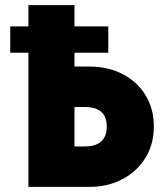

<svg xmlns="http://www.w3.org/2000/svg" viewBox="-20 -730 640 750"><path d="M20 -524V-627H91V-710H271V-627H403V-524H271V-470H329Q402 -470 459 -440.5Q516 -411 548.5 -358Q581 -305 581 -236Q581 -167 548.5 -114Q516 -61 459 -30.5Q402 0 329 0H91V-524ZM271 -312V-158H311Q397 -158 397 -236Q397 -312 311 -312Z"/></svg>

Font: Geist Mono UltraBlack
Style: Regular
Weight: 900
Monospace: yes
Designer: Basement.studio, Andrés Briganti, Mateo Zaragoza
Foundry: Basement.studio, Vercel, Andrés Briganti, Guido Ferreyra, Mateo Zaragoza
Version: Version 1.400; ttfautohint (v1.8.4.7-5d5b)